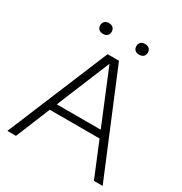

<svg xmlns="http://www.w3.org/2000/svg" viewBox="-207 -1067 1155 1219"><g transform="rotate(30 371.0 -458.0)"><path d="M22 0 329.5 -740H413L720.5 0H656.5L553 -251H188L85 0ZM209.5 -303H531.5L370.5 -693.5ZM504 -837Q484 -837 473 -847.5Q462 -858 462 -876Q462 -894 473 -904.8Q484 -915.5 504 -915.5Q523.5 -915.5 534.8 -904.8Q546 -894 546 -876Q546 -858 534.8 -847.5Q523.5 -837 504 -837ZM239 -837Q219.5 -837 208.2 -847.5Q197 -858 197 -876Q197 -894 208.2 -904.8Q219.5 -915.5 239 -915.5Q259 -915.5 270 -904.8Q281 -894 281 -876Q281 -858 270 -847.5Q259 -837 239 -837Z"/></g></svg>

Font: Encode Sans Expanded Light
Style: Regular
Weight: 300
Width: 7
Designer: Multiple Designers
Foundry: Impallari Type
Version: Version 3.000; ttfautohint (v1.8.3) -l 8 -r 50 -G 200 -x 14 